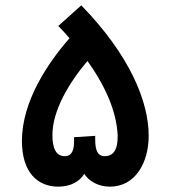

<svg xmlns="http://www.w3.org/2000/svg" viewBox="-20 -698 638 718"><path d="M198 0C247 0 280 -22 295 -48C311 -22 346 0 391 0C487 0 536 -91 536 -190C536 -321 463 -494 284 -678L198 -601C213 -586 227 -570 240 -555C159 -463 62 -319 62 -171C62 -55 119 0 198 0ZM336 -177V-190L257 -185V-172C257 -142 252 -114 222 -114C191 -114 176 -141 176 -193C176 -283 236 -386 307 -470C390 -354 417 -261 420 -191C421 -137 403 -114 372 -114C344 -114 336 -137 336 -177Z"/></svg>

Font: Noto Sans Arabic UI SmBd
Style: Regular
Weight: 600
Designer: Monotype Design Team, Nadine Chahine and Nizar Qandah
Foundry: Monotype Imaging Inc.
Version: Version 2.010